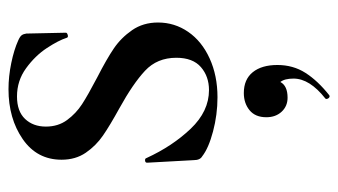

<svg xmlns="http://www.w3.org/2000/svg" viewBox="-192 -328 796 452"><g transform="rotate(-90 206.0 -102.0)"><path d="M250 -271Q293 -249 318 -232Q343 -215 361 -189Q379 -163 379 -128Q379 -89 357 -57Q335 -25 294.5 -6.5Q254 12 203 12Q162 12 122.5 1.5Q83 -9 64 -24Q55 -29 55 -44L49 -153V-154Q49 -158 54 -158.5Q59 -159 60 -155Q88 -94 129 -51Q170 -8 220 -8Q252 -8 274 -27Q296 -46 296 -85Q296 -130 265.5 -158.5Q235 -187 177 -219Q137 -241 113 -257.5Q89 -274 72.5 -298Q56 -322 56 -355Q56 -413 104.5 -446.5Q153 -480 222 -480Q252 -480 283.5 -473.5Q315 -467 337 -457Q346 -453 349 -449Q352 -445 353 -438L355 -345Q355 -342 349.5 -340.5Q344 -339 343 -343Q337 -362 319 -389.5Q301 -417 271.5 -438.5Q242 -460 205 -460Q170 -460 152 -441Q134 -422 134 -392Q134 -363 149.5 -342Q165 -321 186.5 -307Q208 -293 250 -271ZM279 153Q279 190 260.5 219Q242 248 208 275L206 276Q202 276 200 272Q198 268 200 266Q247 229 247 191Q247 170 239 160Q230 177 202 177Q182 177 169 163Q156 149 156 127Q156 101 172.5 87.5Q189 74 213 74Q245 74 262 95Q279 116 279 153Z"/></g></svg>

Font: Cormorant SC SemiBold
Style: Regular
Weight: 600
Designer: Christian Thalmann (Catharsis Fonts)
Version: Version 3.000